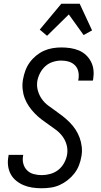

<svg xmlns="http://www.w3.org/2000/svg" viewBox="-20 -996 540 1024"><path d="M202 8Q177 8 153 4.5Q129 1 107 -8Q85 -17 66.5 -32Q48 -47 37 -67.5Q26 -88 23 -112.5Q20 -137 25 -162L26 -170H104L103 -165Q99 -143 104.5 -122.5Q110 -102 124.5 -87.5Q139 -73 160 -67.5Q181 -62 203 -62Q225 -62 248.5 -68.5Q272 -75 291 -90Q310 -105 322 -127Q334 -149 338 -172Q342 -198 335.5 -222.5Q329 -247 314.5 -267Q300 -287 280.5 -302Q261 -317 241 -330.5Q221 -344 201.5 -359Q182 -374 165 -391.5Q148 -409 134 -429.5Q120 -450 111.5 -473Q103 -496 100.5 -522Q98 -548 103 -574Q107 -597 115.5 -620Q124 -643 138.5 -663Q153 -683 172.5 -699Q192 -715 214 -725Q236 -735 260 -739Q284 -743 307 -743Q331 -743 355 -739.5Q379 -736 400.5 -727Q422 -718 438.5 -702.5Q455 -687 465.5 -666.5Q476 -646 478.5 -622.5Q481 -599 477 -574L475 -566H397L398 -571Q402 -592 398 -612.5Q394 -633 380.5 -647Q367 -661 347.5 -667Q328 -673 306 -673Q285 -673 262.5 -666Q240 -659 222.5 -643.5Q205 -628 194 -607Q183 -586 179 -564Q175 -537 182 -512.5Q189 -488 203 -468Q217 -448 236.5 -433.5Q256 -419 276 -405Q296 -391 315 -376Q334 -361 351.5 -343.5Q369 -326 382.5 -305.5Q396 -285 404.5 -262Q413 -239 416 -213Q419 -187 414 -161Q410 -137 401 -114Q392 -91 376.5 -71Q361 -51 340.5 -35Q320 -19 297.5 -9Q275 1 250.5 4.5Q226 8 202 8ZM231 -805 192 -838 307 -976H405L471 -834L426 -809L347 -919Z"/></svg>

Font: Iosevka SS18
Style: Italic
Weight: 400
Italic angle: -9°
Monospace: yes
Designer: Belleve Invis
Foundry: Belleve Invis
Version: Version 25.1.1; ttfautohint (v1.8.4)